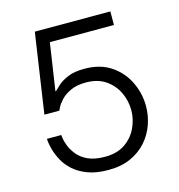

<svg xmlns="http://www.w3.org/2000/svg" viewBox="-110 -837 878 943"><g transform="rotate(-15 328.5 -365.0)"><path d="M327 10Q265 10 221.5 -6.5Q178 -23 150 -48.5Q122 -74 106.5 -103Q91 -132 83.5 -158Q76 -184 74.5 -200Q73 -216 73 -216H146Q146 -216 148 -200Q150 -184 159 -160.5Q168 -137 187 -113Q206 -89 240 -73Q274 -57 327 -57Q388 -57 428.5 -84.5Q469 -112 489.5 -155.5Q510 -199 510 -245Q510 -293 489.5 -336Q469 -379 429 -406.5Q389 -434 329 -434Q282 -434 250.5 -419Q219 -404 201 -384.5Q183 -365 175.5 -349.5Q168 -334 168 -334H92L152 -740H536V-671H210L174 -431H177Q185 -439 203.5 -456Q222 -473 255 -487Q288 -501 339 -501Q420 -501 474.5 -464Q529 -427 557 -368.5Q585 -310 585 -246Q585 -198 569 -152.5Q553 -107 521 -70.5Q489 -34 440.5 -12Q392 10 327 10Z"/></g></svg>

Font: Be Vietnam Pro Light
Style: Regular
Weight: 300
Designer: Lam Bao, Tony Le, Vietanh Nguyen
Foundry: Yellow Type Foundry
Version: Version 1.002; ttfautohint (v1.8.3)